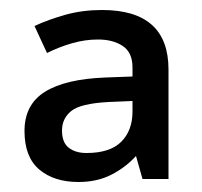

<svg xmlns="http://www.w3.org/2000/svg" viewBox="-20 -742 405 384"><path d="M184 -722Q317 -722 317 -603V-384H265L252 -430Q231 -407 202.5 -392.5Q174 -378 137 -378Q88 -378 58.5 -403Q29 -428 29 -480Q29 -533 70 -558.5Q111 -584 191 -587L245 -589V-607Q245 -637 225.5 -650Q206 -663 176 -663Q150 -663 124 -655.5Q98 -648 74 -636L49 -690Q77 -703 111 -712.5Q145 -722 184 -722ZM197 -538Q141 -535 122.5 -520Q104 -505 104 -481Q104 -457 117.5 -446.5Q131 -436 153 -436Q200 -436 222.5 -458.5Q245 -481 245 -519V-540Z"/></svg>

Font: Noto Sans Gurmukhi Medium
Style: Regular
Weight: 500
Designer: Jelle Bosma - Monotype Design Team
Foundry: Monotype Imaging Inc.
Version: Version 2.004; ttfautohint (v1.8.4.7-5d5b)